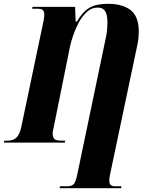

<svg xmlns="http://www.w3.org/2000/svg" viewBox="-41 -750 785 1010"><path d="M272 240 275 230H311Q339 230 348.5 216.5Q358 203 365 170L514 -543Q519 -565 521.5 -585Q524 -605 524 -637Q524 -648 521.5 -665Q519 -682 508.5 -696Q498 -710 472 -710Q440 -710 414.5 -686Q389 -662 371 -627Q353 -592 342 -558Q331 -524 327 -504L241 -78Q239 -68 237.5 -61.5Q236 -55 236 -48Q236 -29 244.5 -19.5Q253 -10 283 -10H302L300 0H-21L-18 -10H-1Q27 -10 44.5 -25.5Q62 -41 71 -82L187 -635Q190 -651 191 -658Q192 -665 192 -671Q192 -691 183.5 -697.5Q175 -704 158 -704H128L130 -714H354L357 -636H363Q393 -687 428.5 -708.5Q464 -730 526 -730Q604 -730 646.5 -696.5Q689 -663 689 -584Q689 -570 687.5 -552Q686 -534 681 -511L539 163Q535 181 534.5 187Q534 193 534 199Q534 218 542.5 224Q551 230 561 230H598L596 240Z"/></svg>

Font: Noto Serif Display ExtraCondensed Black
Style: Italic
Weight: 900
Width: 2
Italic angle: -12°
Designer: Monotype Design Team
Foundry: Monotype Imaging Inc.
Version: Version 2.009